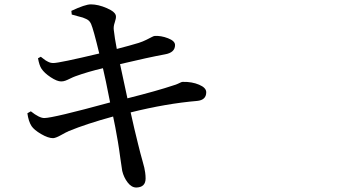

<svg xmlns="http://www.w3.org/2000/svg" viewBox="-20 -797 1540 866"><path d="M303.7 -731.4 301.8 -748Q364.3 -777.3 389.6 -777.3Q422.9 -777.3 461.9 -760.3Q501 -743.2 502.9 -724.6Q503.9 -713.9 497.6 -695.8Q491.2 -677.7 493.2 -662.1Q497.1 -626 506.8 -576.2Q567.4 -591.8 605.5 -603.5Q624 -609.4 640.6 -617.7Q657.2 -626 665.5 -630.4Q673.8 -634.8 677.7 -634.8Q706.1 -636.7 737.8 -624.5Q769.5 -612.3 769.5 -593.8Q769.5 -559.6 723.6 -551.8Q649.4 -538.1 521.5 -507.8Q551.8 -367.2 554.7 -353.5Q690.4 -387.7 762.7 -412.1Q773.4 -415 782.7 -419.4Q792 -423.8 796.4 -425.8Q800.8 -427.7 804.7 -427.7Q845.7 -428.7 877.9 -415Q910.2 -401.4 910.2 -380.9Q910.2 -345.7 869.1 -341.8Q730.5 -330.1 569.3 -290Q577.1 -252.9 585.9 -216.8Q594.7 -180.7 602.5 -148.4Q610.4 -116.2 613.3 -105.5Q616.2 -94.7 622.6 -71.8Q628.9 -48.8 630.9 -40.5Q632.8 -32.2 634.8 -18.6Q636.7 -4.9 636.7 7.8Q636.7 47.9 594.7 48.8Q573.2 48.8 555.7 25.9Q538.1 2.9 531.2 -26.4Q529.3 -35.2 522.9 -82.5Q516.6 -129.9 511.7 -158.2Q499 -232.4 490.2 -271.5Q369.1 -238.3 291 -206.1Q277.3 -200.2 254.9 -187.5Q232.4 -174.8 219.7 -173.8Q197.3 -173.8 165.5 -192.4Q133.8 -210.9 122.1 -228.5Q108.4 -250 103.5 -286.1L119.1 -294.9Q157.2 -264.6 179.7 -264.6Q218.8 -264.6 476.6 -335Q455.1 -445.3 444.3 -489.3Q377 -473.6 320.3 -453.1Q309.6 -449.2 296.9 -442.9Q284.2 -436.5 274.9 -433.1Q265.6 -429.7 255.9 -429.7Q237.3 -429.7 208.5 -448.7Q179.7 -467.8 167 -487.3Q157.2 -502 151.4 -534.2L164.1 -541Q167 -539.1 174.8 -532.7Q182.6 -526.4 186 -524.4Q189.5 -522.5 195.8 -519Q202.1 -515.6 208 -514.2Q213.9 -512.7 220.7 -512.7Q247.1 -512.7 427.7 -555.7Q401.4 -665 390.6 -689.5Q386.7 -697.3 382.3 -702.1Q377.9 -707 368.7 -711.4Q359.4 -715.8 353.5 -717.8Q347.7 -719.7 330.1 -724.1Q312.5 -728.5 303.7 -731.4Z"/></svg>

Font: Bpmf Zihi Serif SemiBold
Style: SemiBold
Weight: 600
Foundry: But Ko
Version: Version 1.320